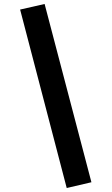

<svg xmlns="http://www.w3.org/2000/svg" viewBox="-20 -834 560 964"><path d="M204 -814 439 81 315 110 81 -786Z"/></svg>

Font: Fira Sans SemiBold
Style: Regular
Weight: 600
Designer: bBox Type GmbH & Carrois Corporate GbR & Edenspiekermann AG
Foundry: bBox Type GmbH & Carrois Corporate GbR & Edenspiekermann AG
Version: Version 4.301;PS 004.301;hotconv 1.0.88;makeotf.lib2.5.64775